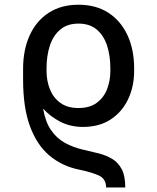

<svg xmlns="http://www.w3.org/2000/svg" viewBox="-20 -573 674 824"><path d="M517.6 231.4H435.5Q435.1 193.8 403.1 179.7Q371.1 165.5 318.8 154.8Q246.6 140.1 192.6 95Q138.7 49.8 108.9 -30.5Q79.1 -110.8 79.1 -231V-277.3Q79.1 -358.9 107.2 -420.9Q135.3 -482.9 188.5 -517.8Q241.7 -552.7 316.9 -552.7Q392.1 -552.7 445.3 -518.1Q498.5 -483.4 527.1 -421.9Q555.7 -360.4 555.7 -279.3V-269Q555.7 -201.2 529.5 -146.5Q503.4 -91.8 454.6 -60.1Q405.8 -28.3 336.4 -28.3Q282.2 -28.3 239.3 -50.3Q196.3 -72.3 165 -106.9Q174.8 -49.8 199 -14.6Q223.1 20.5 258.5 40Q293.9 59.6 336.4 69.3Q371.6 77.1 404.1 85.4Q436.5 93.8 462.2 109.4Q487.8 125 502.7 153.6Q517.6 182.1 517.6 231.4ZM316.9 -109.4Q364.7 -109.4 395 -131.6Q425.3 -153.8 439.5 -190.2Q453.6 -226.6 453.6 -269V-279.3Q453.6 -334 439.5 -377.4Q425.3 -420.9 395 -446.3Q364.7 -471.7 316.9 -471.7Q269 -471.7 238.8 -446.3Q208.5 -420.9 194.1 -377.4Q179.7 -334 179.7 -279.3V-269Q179.7 -226.6 194.1 -190.2Q208.5 -153.8 238.8 -131.6Q269 -109.4 316.9 -109.4Z"/></svg>

Font: Inter
Style: Regular
Weight: 400
Designer: Rasmus Andersson
Foundry: rsms
Version: Version 4.001;git-9221beed3